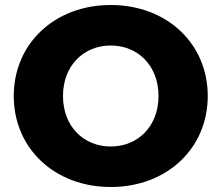

<svg xmlns="http://www.w3.org/2000/svg" viewBox="-20 -734 886 768"><path d="M423 14C647 14 811 -140 811 -350C811 -560 647 -714 423 -714C199 -714 35 -560 35 -350C35 -140 199 14 423 14ZM423 -148C315 -148 232 -228 232 -350C232 -472 315 -552 423 -552C531 -552 614 -472 614 -350C614 -228 531 -148 423 -148Z"/></svg>

Font: Montserrat-Alt1 ExtBd
Style: Regular
Weight: 800
Designer: Differentunic
Foundry: Differentunic
Version: Version 7.222